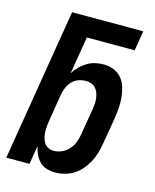

<svg xmlns="http://www.w3.org/2000/svg" viewBox="-112 -812 724 896"><g transform="rotate(15 250.0 -363.5)"><path d="M240 8Q218 8 198 1.5Q178 -5 164.5 -19Q151 -33 142.5 -51.5Q134 -70 130 -90L115 0H3L124 -735H468L452 -639H221L191 -458Q202 -476 217.5 -491.5Q233 -507 251.5 -518Q270 -529 290 -533.5Q310 -538 331 -538Q356 -538 379.5 -528.5Q403 -519 418 -500.5Q433 -482 440 -458.5Q447 -435 449.5 -410Q452 -385 450 -359Q448 -333 444 -308L422 -178Q418 -155 411.5 -132.5Q405 -110 393.5 -88.5Q382 -67 366 -48.5Q350 -30 329.5 -17Q309 -4 286 2Q263 8 240 8ZM208 -88Q228 -88 247 -96.5Q266 -105 280 -120.5Q294 -136 301.5 -155Q309 -174 312 -193L334 -323Q336 -337 337 -350.5Q338 -364 336 -377.5Q334 -391 329.5 -403Q325 -415 316.5 -424.5Q308 -434 295 -438Q282 -442 269 -442Q251 -442 233.5 -435.5Q216 -429 203 -415Q190 -401 183 -384Q176 -367 173 -350L152 -220Q149 -205 148 -191Q147 -177 147.5 -163Q148 -149 151.5 -135.5Q155 -122 162 -111Q169 -100 181.5 -94Q194 -88 208 -88Z"/></g></svg>

Font: Iosevka Curly Oblique
Style: Bold
Weight: 700
Italic angle: -9°
Monospace: yes
Designer: Belleve Invis
Foundry: Belleve Invis
Version: Version 11.1.0; ttfautohint (v1.8.3)